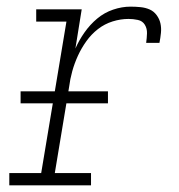

<svg xmlns="http://www.w3.org/2000/svg" viewBox="-20 -558 540 578"><path d="M8 0V-37H104L180 -493H89V-530H226L207 -412Q218 -437 234.5 -460.5Q251 -484 272.5 -502Q294 -520 320.5 -529Q347 -538 373 -538Q388 -538 403 -536.5Q418 -535 430.5 -529.5Q443 -524 451.5 -512.5Q460 -501 463 -487.5Q466 -474 464.5 -459Q463 -444 460 -429H420Q422 -443 422.5 -457.5Q423 -472 416 -483.5Q409 -495 395 -498Q381 -501 367 -501Q343 -501 319 -493.5Q295 -486 275 -470.5Q255 -455 240 -434Q225 -413 214.5 -390Q204 -367 197.5 -343.5Q191 -320 188 -296L145 -37H254V0ZM42 -247V-283H305V-247Z"/></svg>

Font: Iosevka Curly Slab XLtObl
Style: Regular
Weight: 200
Italic angle: -9°
Monospace: yes
Designer: Belleve Invis
Foundry: Belleve Invis
Version: Version 11.1.0; ttfautohint (v1.8.3)